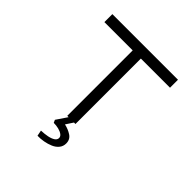

<svg xmlns="http://www.w3.org/2000/svg" viewBox="-240 -879 1295 1295"><g transform="rotate(45 407.5 -231.5)"><path d="M365 0V-624H95V-700H721V-624H443V0ZM318 237 310 196Q343 195 370.5 189.5Q398 184 415 173Q432 162 432 145Q432 130 417.5 119.5Q403 109 380.5 103.5Q358 98 334 98L325 78L388 -15H439L395 52Q432 60 462 79.5Q492 99 492 137Q492 164 476 184Q460 204 433.5 215.5Q407 227 376.5 232.5Q346 238 318 237Z"/></g></svg>

Font: Lexend Zetta Light
Style: Regular
Weight: 300
Designer: Bonnie Shaver-Troup, Thomas Jockin
Foundry: Lexend
Version: Version 1.007